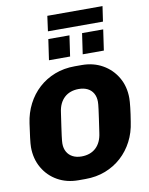

<svg xmlns="http://www.w3.org/2000/svg" viewBox="-108 -1112 931 1199"><g transform="rotate(-10 357.0 -512.5)"><path d="M291 10Q217 10 159 -22.5Q101 -55 67.5 -113Q34 -171 34 -245Q34 -264 39 -304.5Q44 -345 51 -393Q60 -458 88.5 -513.5Q117 -569 161.5 -609.5Q206 -650 264 -672.5Q322 -695 391 -695H435Q509 -695 567 -662Q625 -629 658.5 -571.5Q692 -514 692 -440Q692 -420 687.5 -380Q683 -340 675 -292Q666 -226 637.5 -171Q609 -116 564.5 -75.5Q520 -35 462 -12.5Q404 10 335 10ZM336 -133Q363 -133 386 -141Q409 -149 426.5 -165Q444 -181 455 -204.5Q466 -228 470 -259Q478 -314 483 -348.5Q488 -383 490.5 -403Q493 -423 494 -433.5Q495 -444 495 -452Q495 -483 482 -505.5Q469 -528 445.5 -539.5Q422 -551 390 -551Q363 -551 340 -543Q317 -535 299.5 -519Q282 -503 271 -480Q260 -457 256 -426Q248 -371 243 -336.5Q238 -302 235.5 -282Q233 -262 232 -251Q231 -240 231 -233Q231 -202 244 -179.5Q257 -157 280.5 -145Q304 -133 336 -133ZM264 -939 277 -1035H627L613 -939ZM239 -760 258 -891H392L373 -760ZM453 -760 472 -891H606L587 -760Z"/></g></svg>

Font: Chivo Medium ExtraBold
Style: Italic
Weight: 800
Italic angle: -8.05°
Version: Version 2.002